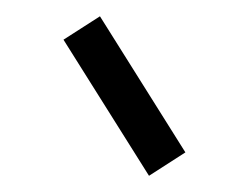

<svg xmlns="http://www.w3.org/2000/svg" viewBox="-20 -714 309 238"><path d="M209.8 -525.1 103.9 -693.8 58.7 -664.8 164.7 -496.1Z"/></svg>

Font: Estedad-VF-FD Black
Style: Regular
Weight: 900
Designer: Amin Abedi
Version: Version 4.000